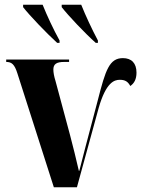

<svg xmlns="http://www.w3.org/2000/svg" viewBox="-20 -786 593 806"><path d="M220 -606H230V-616C204 -663 177 -721 159 -766H77V-756C104 -721 177 -645 220 -606ZM382 -606H391V-616C366 -663 339 -721 321 -766H239V-756C266 -721 338 -645 382 -606ZM206 0H303L394 -332C425 -441 460 -451 483 -451C506 -451 517 -443 527 -425C543 -436 553 -453 553 -481C553 -521 532 -542 496 -542C439 -542 423 -492 391 -367C338 -167 329 -132 313 -69H311C299 -123 288 -164 274 -219L213 -446C207 -465 204 -482 204 -494C204 -517 217 -526 250 -526H270V-536H6V-526C29 -526 41 -516 53 -478Z"/></svg>

Font: Noto Serif Display Condensed Extra
Style: Regular
Weight: 800
Width: 3
Designer: Monotype Design Team
Foundry: Monotype Imaging Inc.
Version: Version 1.900